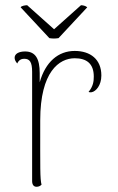

<svg xmlns="http://www.w3.org/2000/svg" viewBox="-20 -707 453 735"><path d="M204 -561 314 -679C308 -685 296 -687 290 -687L187 -595L84 -687C78 -687 62 -685 59 -679L169 -561C181 -559 192 -559 204 -561ZM266 -512C203 -512 154 -470 132 -392V-427C132 -482 116 -510 76 -510C52 -510 36 -501 36 -486C36 -479 39 -472 46 -464C53 -480 65 -482 73 -482C94 -482 103 -469 103 -432V-14C103 0 109 8 120 8C129 8 135 4 139 0C133 -24 134 -59 134 -247C134 -433 207 -484 266 -484C311 -484 339 -464 339 -414C339 -396 337 -377 319 -355C321 -354 325 -353 331 -354C347 -357 368 -380 368 -418C368 -480 326 -512 266 -512Z"/></svg>

Font: Arima Koshi Thin
Style: Regular
Weight: 250
Designer: Joana Correia and Natanael Gama
Foundry: NDISCOVER
Version: Version 1.019;PS 001.019;hotconv 1.0.88;makeotf.lib2.5.64775